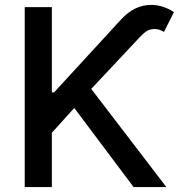

<svg xmlns="http://www.w3.org/2000/svg" viewBox="-20 -756 731 776"><path d="M652.3 0H519.9L280.2 -319.6L189.6 -219.5V0H79.9V-727.3H189.6V-382.5H198.5L470.5 -678.6Q524.1 -736.2 590.6 -736.2Q638.5 -736.2 682.9 -707L642.8 -627.1Q623.2 -638.8 604.8 -638.8Q599.1 -638.8 584.7 -635.8Q570.3 -632.8 544 -604.8L348.7 -396.7Z"/></svg>

Font: Linik Sans Medium
Style: Regular
Weight: 500
Designer: Rasmus Andersson (font), Cristiano Sobral (main changes)
Foundry: rsms
Version: Version 3.018;June 1, 2022;FontCreator 14.0.0.2814 64-bit; t